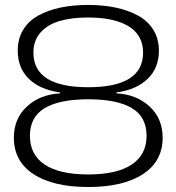

<svg xmlns="http://www.w3.org/2000/svg" viewBox="-20 -749 714 777"><path d="M36.1 -191.9Q36.1 -269.5 89.1 -318.1Q142.1 -366.7 223.1 -371.1V-375Q143.1 -385.7 97.4 -429.4Q51.8 -473.1 51.8 -543.9Q51.8 -591.8 73.5 -627.9Q95.2 -664.1 134.5 -685.8Q173.8 -707.5 224.6 -718.3Q275.4 -729 336.9 -729Q398.4 -729 449.5 -718Q500.5 -707 539.8 -685.3Q579.1 -663.6 601.1 -627.4Q623 -591.3 623 -543.9Q623 -473.1 577.1 -429.4Q531.2 -385.7 451.2 -375V-371.1Q531.7 -367.2 585 -318.4Q638.2 -269.5 638.2 -191.9Q638.2 -96.2 558.3 -44.2Q478.5 7.8 336.9 7.8Q195.3 7.8 115.7 -44.2Q36.1 -96.2 36.1 -191.9ZM101.1 -199.2Q101.1 -123 160.9 -83Q220.7 -43 336.9 -43Q453.6 -43 513.4 -83.3Q573.2 -123.5 573.2 -199.2Q573.2 -276.4 513.2 -311.8Q453.1 -347.2 336.9 -347.2Q221.2 -347.2 161.1 -311.5Q101.1 -275.9 101.1 -199.2ZM115.2 -536.1Q115.2 -396 336.9 -396Q559.1 -396 559.1 -536.1Q559.1 -573.2 542.7 -600.8Q526.4 -628.4 496.1 -645.3Q465.8 -662.1 426 -670.2Q386.2 -678.2 336.9 -678.2Q270 -678.2 221.4 -664.1Q172.9 -649.9 144 -617.4Q115.2 -585 115.2 -536.1Z"/></svg>

Font: Lumene Sans Expanded Light
Style: Regular
Weight: 300
Width: 7
Designer: Deni Anggara
Version: Version 1.003;Glyphs 3.1.2 (3151)